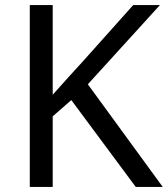

<svg xmlns="http://www.w3.org/2000/svg" viewBox="-20 -734 659 754"><path d="M619 0H513L260 -341L187 -277V0H97V-714H187V-362Q217 -396 248 -430Q279 -464 310 -498L503 -714H608L325 -403Z"/></svg>

Font: Noto Sans Vai
Style: Regular
Weight: 400
Designer: Monotype Design Team
Foundry: Monotype Imaging Inc.
Version: Version 2.001; ttfautohint (v1.8.4.7-5d5b)